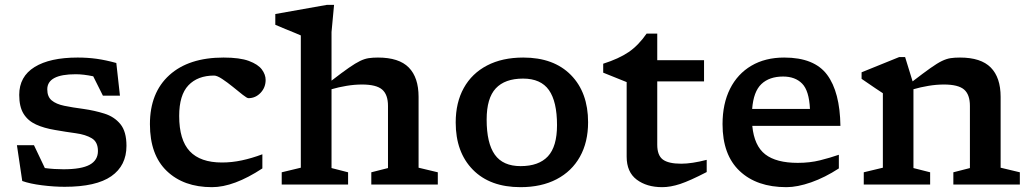

<svg xmlns="http://www.w3.org/2000/svg" viewBox="-20 -763 4263 794"><path d="M301 -525Q342.5 -525 380 -519.8Q417.5 -514.5 461 -502.5L476 -367.5H405.5L365.5 -447.5Q325 -456 293 -456Q175.5 -456 175.5 -393.5Q175.5 -363 193.8 -347.8Q212 -332.5 245.8 -325.5Q279.5 -318.5 325.5 -312.5Q371 -306 411.8 -293.2Q452.5 -280.5 477.8 -249.8Q503 -219 503 -160Q503 -78 440.2 -34.2Q377.5 9.5 247.5 9.5Q203 9.5 153.5 3.2Q104 -3 72 -14.5L50 -162.5H120.5L165.5 -68Q184.5 -65.5 204.5 -64.2Q224.5 -63 242.5 -63Q317 -63 351 -81.8Q385 -100.5 385 -138.5Q385 -176 359.5 -191.2Q334 -206.5 293.5 -212Q253 -217.5 207.5 -225.5Q162 -233 128.8 -248.2Q95.5 -263.5 77.5 -292.5Q59.5 -321.5 59.5 -370.5Q59.5 -446.5 123 -485.8Q186.5 -525 301 -525Z M904.5 -525Q971.5 -525 1009.2 -511Q1047 -497 1062.8 -475.8Q1078.5 -454.5 1078.5 -432.5Q1078.5 -401 1057.5 -379Q1036.5 -357 1007.5 -357Q1001.5 -357 983.5 -371.2Q965.5 -385.5 942.8 -404Q920 -422.5 898.8 -436.5Q877.5 -450.5 865.5 -450.5Q797.5 -450.5 759.2 -410.2Q721 -370 721 -283.5Q721 -184 764.8 -137.5Q808.5 -91 898 -91Q939 -91 980 -99.8Q1021 -108.5 1065 -125V-66.5Q947 11 856.5 11Q739.5 11 669.8 -55.8Q600 -122.5 600 -249.5Q600 -379.5 680.2 -452.2Q760.5 -525 904.5 -525Z M1419.5 0H1145V-50.5L1224 -69.5V-616.5Q1217.5 -619.5 1199.8 -626.8Q1182 -634 1160 -643Q1138 -652 1118.5 -660.5V-705L1332.5 -743H1361.5L1351 -630.5V-429.5Q1395 -463.5 1422.8 -482.8Q1450.5 -502 1469.2 -511Q1488 -520 1504.8 -522.5Q1521.5 -525 1543 -525Q1630 -525 1670.5 -483.8Q1711 -442.5 1711 -362.5V-69.5L1790.5 -50.5V0H1515.5V-50.5L1584.5 -68V-325Q1584.5 -372 1560.2 -392.8Q1536 -413.5 1477 -413.5Q1446 -413.5 1413 -408Q1380 -402.5 1351 -394V-68L1419.5 -50.5Z M2132.5 11Q2006.5 11 1935.5 -61.2Q1864.5 -133.5 1864.5 -256.5Q1864.5 -339 1898 -399.2Q1931.5 -459.5 1994.2 -492.2Q2057 -525 2144 -525Q2270 -525 2341 -452.8Q2412 -380.5 2412 -257.5Q2412 -175 2378.2 -114.8Q2344.5 -54.5 2281.8 -21.8Q2219 11 2132.5 11ZM2133 -76Q2208 -76 2245.8 -116.5Q2283.5 -157 2283.5 -245.5Q2283.5 -343 2250 -390.5Q2216.5 -438 2143 -438Q2068 -438 2030.2 -397.5Q1992.5 -357 1992.5 -268.5Q1992.5 -171 2026.2 -123.5Q2060 -76 2133 -76Z M2698 -164.5Q2698 -120.5 2721.2 -103.2Q2744.5 -86 2797 -86Q2841 -86 2902.5 -102V-51.5Q2833 -15.5 2792.8 -2.2Q2752.5 11 2718.5 11Q2654.5 11 2613 -20.2Q2571.5 -51.5 2571.5 -115V-423.5L2474.5 -462.5V-499.5Q2539 -520 2579.5 -547.5Q2620 -575 2654 -624H2698V-514H2891.5V-426.5H2698Z M3223 -525Q3347.5 -525 3400.5 -453.8Q3453.5 -382.5 3455.5 -242.5H3091Q3099 -160 3144.5 -124.8Q3190 -89.5 3279 -89.5Q3329 -89.5 3371 -100Q3413 -110.5 3449 -123V-66.5Q3391.5 -29 3334.5 -9Q3277.5 11 3232 11Q3109.5 11 3038.8 -55.8Q2968 -122.5 2968 -249.5Q2968 -334 2999 -395.8Q3030 -457.5 3087.2 -491.2Q3144.5 -525 3223 -525ZM3218.5 -446.5Q3161.5 -446.5 3128.8 -415.5Q3096 -384.5 3090.5 -312.5H3329.5Q3326 -388 3297.2 -417.2Q3268.5 -446.5 3218.5 -446.5Z M3922.5 -50.5 3991 -68V-325Q3991 -372 3966.8 -392.8Q3942.5 -413.5 3883.5 -413.5Q3852.5 -413.5 3819.5 -408Q3786.5 -402.5 3757.5 -394V-68L3826.5 -50.5V0H3552V-50.5L3631 -69.5V-377.5Q3622.5 -383 3599.8 -398.2Q3577 -413.5 3543 -437V-464L3698.5 -527H3723L3754 -426.5Q3799.5 -461.5 3827.8 -481.5Q3856 -501.5 3875.2 -510.8Q3894.5 -520 3911 -522.5Q3927.5 -525 3950 -525Q4036.5 -525 4077.2 -483.8Q4118 -442.5 4118 -362.5V-69.5L4197.5 -50.5V0H3922.5Z"/></svg>

Font: Newsreader Caption Medium
Style: Regular
Weight: 500
Designer: Hugues Gentile
Foundry: Production Type
Version: Version 1.001